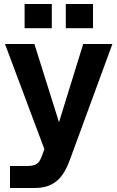

<svg xmlns="http://www.w3.org/2000/svg" viewBox="-20 -740 587 960"><path d="M30 200H154C259 200 301 139 332 52L542 -520H396L275 -129L152 -520H5L202 6L194 27C178 75 166 90 114 90H30ZM103 -599H239V-720H103ZM309 -599H445V-720H309Z"/></svg>

Font: Aspekta 650
Style: Regular
Weight: 650
Designer: Ivo Dolenc
Version: Version 2.000